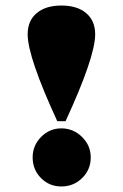

<svg xmlns="http://www.w3.org/2000/svg" viewBox="-20 -662 444 694"><path d="M187 -224Q80 -456 80 -538Q80 -587 112.5 -614.5Q145 -642 202 -642Q259 -642 291.5 -614.5Q324 -587 324 -538Q324 -456 217 -224ZM98 -93Q98 -136 128.5 -167Q159 -198 202 -198Q245 -198 276.5 -167Q308 -136 308 -93Q308 -49 277 -18.5Q246 12 202 12Q158 12 128 -18.5Q98 -49 98 -93Z"/></svg>

Font: Arapey Black-Display
Style: Regular
Weight: 900
Designer: Eduardo Rodriguez Tunni
Foundry: Eduardo Rodriguez Tunni
Version: Version 4.000